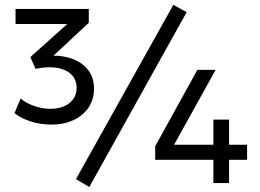

<svg xmlns="http://www.w3.org/2000/svg" viewBox="-20 -736 1044 772"><path d="M186.5 -235Q141.5 -235 101 -248.5Q60.5 -262 38.5 -281.5L63 -340Q85 -321 117.5 -309.8Q150 -298.5 182 -298.5Q230 -298.5 259 -321.5Q288 -344.5 288 -383Q288 -422 258.2 -443.8Q228.5 -465.5 178.5 -465.5Q166.5 -465.5 152.2 -464Q138 -462.5 123 -459L102 -506.5L250.5 -639.5H42.5V-700H337V-644.5L195 -512Q237.5 -512.5 274.8 -498Q312 -483.5 335 -453.5Q358 -423.5 358 -379Q358 -336 336 -303.5Q314 -271 275.2 -253Q236.5 -235 186.5 -235ZM838 0V-93.5H604V-148L773.5 -455H847L680 -154H838V-255H901V-154H973.5V-93.5H901V0ZM339 16 285.5 -16 677 -716.5 730.5 -687Z"/></svg>

Font: Geologica Roman Light
Style: Regular
Weight: 300
Designer: Sindre Bremnes, Frode Helland
Foundry: Monokrom Skriftforlag AS
Version: Version 1.010;gftools[0.9.28]